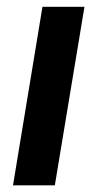

<svg xmlns="http://www.w3.org/2000/svg" viewBox="-20 -556 292 576"><path d="M19 0 107.4 -535.6H233.4L144.5 0Z"/></svg>

Font: Inter 20pt SemiBold
Style: Italic
Weight: 600
Italic angle: -9.3988°
Version: Version 4.001;git-66647c0bb